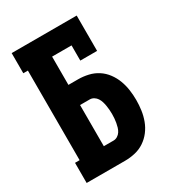

<svg xmlns="http://www.w3.org/2000/svg" viewBox="-178 -838 855 941"><g transform="rotate(-30 250.0 -367.5)"><path d="M34 0V-114H60V-621H34V-735H402V-535H307V-621H197V-461H252Q280 -461 308.5 -454.5Q337 -448 361 -432.5Q385 -417 402.5 -393.5Q420 -370 430 -343Q440 -316 444 -287.5Q448 -259 448 -231Q448 -202 444 -173.5Q440 -145 430 -118Q420 -91 402.5 -68Q385 -45 361 -29Q337 -13 308.5 -6.5Q280 0 252 0ZM252 -114Q264 -114 274.5 -120.5Q285 -127 291.5 -137Q298 -147 301.5 -159Q305 -171 307 -182.5Q309 -194 310 -206.5Q311 -219 311 -231Q311 -243 310 -255Q309 -267 307 -279Q305 -291 301.5 -302.5Q298 -314 291.5 -324Q285 -334 274.5 -340.5Q264 -347 252 -347H197V-114Z"/></g></svg>

Font: Iosevka Slab Heavy
Style: Regular
Weight: 900
Monospace: yes
Designer: Belleve Invis
Foundry: Belleve Invis
Version: Version 11.1.0; ttfautohint (v1.8.3)